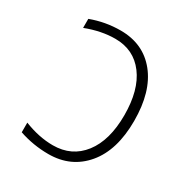

<svg xmlns="http://www.w3.org/2000/svg" viewBox="-175 -869 954 1008"><g transform="rotate(30 302.0 -365.0)"><path d="M83 -77.1Q173.8 -41 257.8 -41Q372.1 -41 438.5 -127Q504.9 -212.9 504.9 -365.2Q504.9 -517.6 440.4 -603.5Q376 -689.5 263.7 -689.5Q179.7 -689.5 87.9 -654.3V-709Q173.8 -741.2 266.6 -741.2Q404.3 -741.2 484.4 -641.6Q564.5 -542 564.5 -365.2Q564.5 -187.5 481 -88.4Q397.5 10.7 260.7 10.7Q168.9 10.7 83 -18.6Z"/></g></svg>

Font: Gen Shin Gothic Light
Style: Regular
Weight: 200
Designer: [Source Han Sans]
Ryoko NISHIZUKA  (kana & ideographs); Paul D. Hunt (Latin, Greek & Cyrillic); Wenlong ZHANG  (bopomofo
Version: Version 1.002.20150607